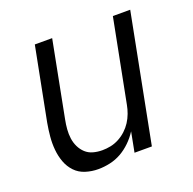

<svg xmlns="http://www.w3.org/2000/svg" viewBox="-102 -633 753 749"><g transform="rotate(-20 275.0 -259.0)"><path d="M184 12Q157 12 131.5 4Q106 -4 88.5 -22.5Q71 -41 62 -65.5Q53 -90 50.5 -117Q48 -144 50.5 -171.5Q53 -199 58 -227L117 -530H189L128 -215Q124 -195 122.5 -175.5Q121 -156 123.5 -137.5Q126 -119 134 -102.5Q142 -86 155 -74Q168 -62 186 -57Q204 -52 224 -52Q241 -52 258.5 -55.5Q276 -59 293 -68Q310 -77 324 -90Q338 -103 348 -118.5Q358 -134 364.5 -151.5Q371 -169 374 -186L441 -530H513L410 0H338L354 -83Q340 -61 321 -42.5Q302 -24 280 -11.5Q258 1 233 6.5Q208 12 184 12Z"/></g></svg>

Font: Lode
Style: Italic
Weight: 400
Italic angle: -11°
Monospace: yes
Designer: Belleve Invis
Foundry: Belleve Invis
Version: Version 29.2.0; ttfautohint (v1.8.3)